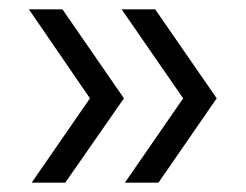

<svg xmlns="http://www.w3.org/2000/svg" viewBox="-20 -499 527 412"><path d="M248 -107 373 -288 241 -479H313L445 -288L320 -107ZM48 -107 173 -288 42 -479H114L246 -288L120 -107Z"/></svg>

Font: Alumni Sans Thin Medium
Style: Regular
Weight: 500
Version: Version 1.018